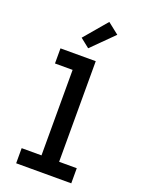

<svg xmlns="http://www.w3.org/2000/svg" viewBox="-179 -1064 857 1146"><g transform="rotate(20 250.0 -491.5)"><path d="M75 0V-96H201V-639H89V-735H313V-96H425V0ZM244 -792 186 -838 309 -983 380 -927Z"/></g></svg>

Font: Iosevka Algr
Style: Bold
Weight: 700
Monospace: yes
Designer: Belleve Invis
Foundry: Belleve Invis
Version: Version 26.0.2; ttfautohint (v1.8.3)